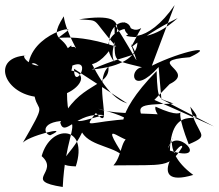

<svg xmlns="http://www.w3.org/2000/svg" viewBox="-53 -773 873 765"><path d="M623 -438C734 -492 515 -530 703 -545C816 -598 672 -571 552 -511L643 -753C536 -596 426 -607 444 -685C502 -604 538 -723 481 -607C449 -550 480 -615 655 -701C618 -668 542 -608 449 -630C537 -691 305 -658 403 -525C362 -606 520 -735 262 -696C352 -689 305 -705 410 -587C193 -660 140 -590 213 -648C259 -678 38 -630 60 -474C71 -592 127 -446 162 -491C129 -477 265 -386 231 -592C125 -504 219 -629 226 -506C238 -656 122 -583 201 -708C211 -638 267 -558 244 -586C185 -593 75 -447 195 -554C103 -454 16 -557 51 -552C-87 -544 -40 -407 85 -388C100 -320 136 -374 36 -201C47 -229 239 -277 147 -234C121 -238 103 -295 227 -292C254 -264 206 -213 197 -28C33 -53 187 -86 113 -151C149 -282 302 -274 249 -110C143 -114 227 -145 274 -245C310 -186 416 -191 449 -138C316 -342 462 -168 487 -224C423 -243 441 -160 399 -114C606 -117 620 -102 673 -187C674 -227 517 -16 717 -76C569 -184 671 -282 616 -181C643 -278 794 -119 624 -173C630 -390 791 -243 705 -348C731 -229 793 -238 699 -198C610 -425 747 -264 567 -348C554 -322 643 -245 589 -317C472 -324 393 -319 338 -340C542 -287 436 -259 523 -285C494 -351 486 -357 638 -360C583 -386 575 -357 571 -490C390 -307 433 -225 471 -299C295 -290 279 -254 329 -323C406 -236 313 -447 379 -507C388 -424 255 -445 187 -284C205 -222 252 -330 363 -314C266 -295 215 -243 214 -402C271 -428 300 -482 225 -493C188 -533 122 -509 215 -502C331 -566 241 -399 242 -499L454 -361C372 -385 321 -503 276 -592C244 -520 310 -474 384 -573C365 -688 465 -713 470 -650C486 -667 566 -518 312 -496C488 -573 505 -536 468 -599C505 -491 505 -517 403 -678C409 -518 378 -539 513 -505C458 -498 471 -386 579 -506L590 -378L800 -269L562 -375Z"/></svg>

Font: CISF Camouflage Kit
Style: Mdz
Weight: 400
Designer: Robert Jablonski, Jasper
Foundry: Cannot Into Space Fonts
Version: Version 1.270